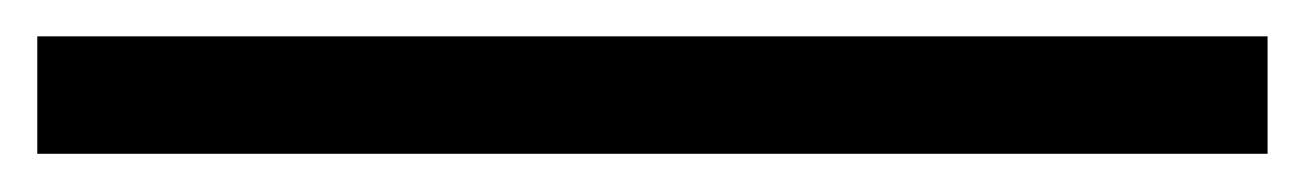

<svg xmlns="http://www.w3.org/2000/svg" viewBox="-20 24 700 103"><path d="M0 106.5V43.5H660V106.5Z"/></svg>

Font: Vela Sans
Style: Regular
Weight: 400
Designer: Principal design: Mikhail Sharanda - project Manrope.
Design modification: Ravid Balaliev
Foundry: Mikhail Sharanda
Version: Version 1.001;August 23, 2023;FontCreator 14.0.0.2901 64-bit